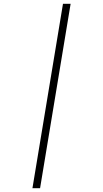

<svg xmlns="http://www.w3.org/2000/svg" viewBox="-20 -843 540 1006"><path d="M150 143 310 -823H350L190 143Z"/></svg>

Font: Iosevka Curly Extralight
Style: Italic
Weight: 200
Italic angle: -9°
Monospace: yes
Designer: Belleve Invis
Foundry: Belleve Invis
Version: Version 22.1.2; ttfautohint (v1.8.4)